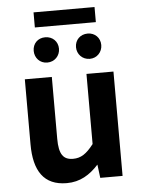

<svg xmlns="http://www.w3.org/2000/svg" viewBox="-56 -844 670 900"><g transform="rotate(-5 279.0 -394.5)"><path d="M68 -491V-185C68 -60 114 11 222 11C285 11 331 -18 372 -63L380 0H485V-491H358V-161C324 -117 298 -100 261 -100C215 -100 195 -127 195 -200V-491ZM136 -729H423V-800H136ZM180 -560C215 -560 240 -587 240 -620C240 -654 215 -679 180 -679C145 -679 121 -654 121 -620C121 -587 145 -560 180 -560ZM380 -560C414 -560 439 -587 439 -620C439 -654 414 -679 380 -679C345 -679 320 -654 320 -620C320 -587 345 -560 380 -560Z"/></g></svg>

Font: Source Sans Pro SemBd
Style: Regular
Weight: 700
Designer: Paul D. Hunt
Foundry: Adobe Systems Incorporated
Version: Version 2.020;PS 2.0;hotconv 1.0.86;makeotf.lib2.5.63406